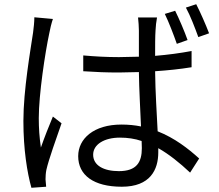

<svg xmlns="http://www.w3.org/2000/svg" viewBox="-20 -843 1040 911"><path d="M231 -753 143 -761C143 -739 140 -712 137 -689C125 -607 91 -416 91 -269C91 -133 109 -24 129 48L199 43C198 32 197 17 196 8C196 -4 197 -23 200 -37C211 -86 248 -189 272 -258L231 -290C214 -250 190 -189 174 -143C167 -192 164 -234 164 -283C164 -394 194 -593 214 -686C217 -704 225 -736 231 -753ZM811 -792 762 -777C781 -738 804 -678 819 -635L870 -653C856 -693 829 -756 811 -792ZM911 -823 862 -807C883 -769 905 -711 921 -667L972 -685C957 -725 930 -786 911 -823ZM652 -174 653 -140C653 -73 628 -31 544 -31C472 -31 422 -58 422 -109C422 -158 475 -190 549 -190C585 -190 620 -185 652 -174ZM725 -760H635C637 -742 639 -715 639 -698V-574L544 -572C486 -572 432 -575 375 -580V-505C434 -501 486 -499 543 -499L639 -501C640 -418 646 -320 649 -243C620 -249 589 -252 556 -252C425 -252 351 -185 351 -102C351 -12 424 43 558 43C693 43 731 -38 731 -120V-140C782 -111 832 -71 882 -24L925 -91C873 -138 809 -188 728 -220C724 -304 717 -404 716 -505C776 -509 834 -515 889 -524V-601C836 -591 777 -583 716 -578C716 -625 716 -672 718 -699C719 -719 721 -739 725 -760Z"/></svg>

Font: ChiuKong Gothic CL
Style: Regular
Weight: 400
Designer: Ryoko NISHIZUKA 西塚涼子 (kana, bopomofo & ideographs); Paul D. Hunt (Latin, Greek & Cyrillic); Sandoll Communications 산돌커뮤니
Foundry: Adobe
Version: Version 1.300